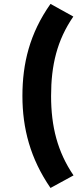

<svg xmlns="http://www.w3.org/2000/svg" viewBox="-20 -848 407 978"><path d="M354.5 45.4C272.9 -74.7 240.2 -203.1 240.2 -359.4C240.2 -515.6 270.5 -643.1 353.5 -763.7L237.3 -828.1C130.9 -677.7 94.2 -523.9 94.2 -359.4C94.2 -194.3 134.3 -40 237.3 109.4Z"/></svg>

Font: Winston
Style: Bold
Weight: 700
Designer: Vernon Adams, Kim Jin-seong, David Berlow, Cristiano Sobral
Foundry: The Winston Project Authors
Version: Version 3.004